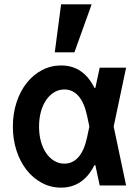

<svg xmlns="http://www.w3.org/2000/svg" viewBox="-20 -850 640 880"><path d="M397 -305V-235L379 -320Q366 -380 339.6 -410Q313.1 -440 275 -440Q249.9 -440 228.4 -427Q207 -414 191.5 -391.5Q176 -369 167.5 -337.8Q159 -306.6 159 -269.8Q159 -233 167.5 -202Q176 -171 191.5 -148.3Q207 -125.7 228.5 -112.8Q249.9 -100 275 -100Q313.1 -100 339.6 -130Q366 -160 379 -220ZM451 -210Q428 -98 380.5 -44Q333 10 260 10Q212.5 10 172.3 -11.5Q132 -33 102.4 -70.3Q72.8 -107.7 55.9 -159Q39 -210.3 39 -270Q39 -330 56 -381.5Q73 -433 103 -470.5Q133 -508 173.3 -529Q213.5 -550 261 -550Q334 -550 381 -496Q428 -442 451 -330L463 -270ZM403 -447H417L437 -540H558L501 -270L558 0H437L417 -93H403L422 -270ZM400 -830H260L231 -610H321Z"/></svg>

Font: CommitMonoV143 ExtLt
Style: Regular
Weight: 200
Monospace: yes
Designer: Eigil Nikolajsen
Foundry: Eigil Nikolajsen
Version: Version 1.143